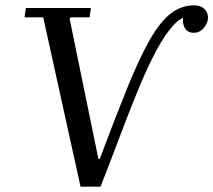

<svg xmlns="http://www.w3.org/2000/svg" viewBox="-20 -700 800 720"><path d="M282 0 142 -635H72L77 -670H321L316 -635H246L241 -630L349 -104H354Q414 -264 459 -374.5Q504 -485 542.5 -552Q581 -619 620.5 -649.5Q660 -680 709 -680Q732 -680 746 -667Q760 -654 760 -633Q760 -615 745 -596Q730 -577 706 -577Q687 -577 676.5 -590Q666 -603 666 -625Q666 -634 669.5 -645Q673 -656 684 -661L695 -640Q662 -640 630 -605Q598 -570 565 -508Q532 -446 498.5 -364.5Q465 -283 430 -190Q395 -97 357 0Z"/></svg>

Font: Brygada 1918
Style: Italic
Weight: 400
Italic angle: -8°
Designer: Mateusz Machalski | Borys Kosmynka | Przemek Hoffer
Foundry: NIEPODLEGLA 2018
Version: Version 3.006